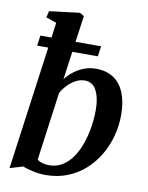

<svg xmlns="http://www.w3.org/2000/svg" viewBox="-91 -882 739 958"><g transform="rotate(10 279.0 -403.5)"><path d="M212 -476Q227.5 -497 250.5 -515.2Q273.5 -533.5 302.2 -544.8Q331 -556 363.5 -556Q417.5 -556 453.8 -531.2Q490 -506.5 508.2 -460.5Q526.5 -414.5 526.5 -350Q526.5 -296.5 512.8 -244.2Q499 -192 472 -146Q445 -100 406 -65Q367 -30 316.8 -10Q266.5 10 205.5 10Q175.5 10 143.5 3Q111.5 -4 89.5 -12.5L24 7.5L127.5 -747L74.5 -765.5L82 -798L236 -817L257.5 -804ZM155 -58.5Q166 -50 181.5 -45.5Q197 -41 215.5 -41Q253.5 -41 283.2 -59.8Q313 -78.5 334.5 -110.5Q356 -142.5 370 -183Q384 -223.5 390.8 -267.5Q397.5 -311.5 397.5 -353.5Q397.5 -413.5 378 -451Q358.5 -488.5 319 -488.5Q294.5 -488.5 271.5 -475.8Q248.5 -463 230.5 -443.5Q212.5 -424 202 -403.5ZM61 -670.5H368.5L361 -618.5H53.5Z"/></g></svg>

Font: Merriweather 48pt SemiBold
Style: Italic
Weight: 600
Italic angle: -7.8°
Designer: Eben Sorkin
Foundry: Eben Sorkin
Version: Version 2.101